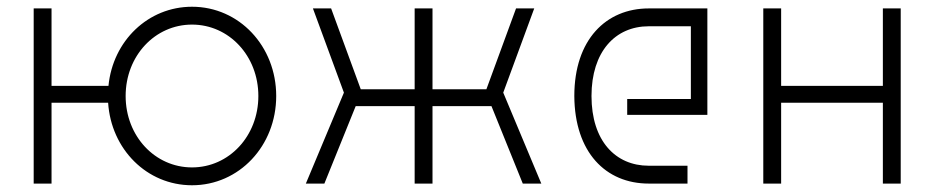

<svg xmlns="http://www.w3.org/2000/svg" viewBox="-20 -545 2780 570"><path d="M550 -48C440 -48 353 -141 353 -260C353 -379 440 -472 550 -472C660 -472 747 -379 747 -260C747 -141 660 -48 550 -48ZM80 0H133V-240H301C310 -102 416 5 550 5C690 5 800 -112 800 -260C800 -408 690 -525 550 -525C420 -525 315 -424 302 -290H133V-520H80Z M963 -520H909L1001 -270L888 0H943L1036 -230H1211V0H1264V-230H1439L1532 0H1587L1474 -270L1566 -520H1512L1424 -280H1264V-520H1211V-280H1051Z M1685 -260C1686 -93 1778 0 1906 0H2021V-53H1906C1807 -53 1736 -127 1736 -260C1736 -391 1806 -467 1906 -467H2031V-251H1842V-204H2080V-520H1906C1779 -520 1685 -427 1685 -260Z M2654 0V-520H2601V-290H2299V-520H2246V0H2299V-240H2601V0Z"/></svg>

Font: Grotesk 01 Extrafine
Style: Bold
Weight: 400
Designer: Frank Adebiaye, contributions by Jérémy Landes, Ariel Martín Pérez
Foundry: Velvetyne Type Foundry
Version: Version 3.000;Glyphs 3.1.2 (3150)